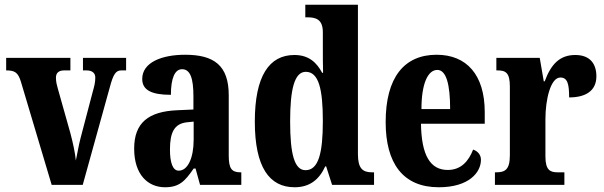

<svg xmlns="http://www.w3.org/2000/svg" viewBox="-20 -780 2549 810"><path d="M68 -436 198 0H329L443 -411C458 -468 469 -483 492 -483H512V-536H330V-483H345C371 -483 382 -470 382 -453C382 -432 378 -417 371 -392L320 -198C311 -164 306 -129 300 -103C297 -135 288 -176 277 -218L224 -406C220 -420 216 -435 216 -452C216 -471 226 -483 251 -483H277V-536H6V-483C43 -483 56 -474 68 -436Z M676 10C736 10 760 -15 797 -69H805L824 0H998V-53H995C957 -53 945 -69 945 -124V-378C945 -504 883 -549 761 -549C661 -549 580 -516 580 -447C580 -400 619 -380 701 -380C701 -449 717 -488 748 -488C783 -488 796 -449 796 -374V-318L729 -315C606 -310 546 -262 546 -153C546 -42 605 10 676 10ZM734 -60C709 -60 697 -93 697 -149C697 -221 715 -258 768 -264L797 -267V-191C797 -113 772 -60 734 -60Z M1223 10C1287 10 1327 -23 1352 -78H1356L1381 0H1558V-53H1550C1510 -53 1490 -69 1490 -130V-760H1268V-707H1276C1312 -707 1342 -699 1342 -644V-583C1342 -545 1342 -503 1343 -473H1339C1316 -516 1283 -548 1222 -548C1116 -548 1055 -460 1055 -267C1055 -75 1116 10 1223 10ZM1269 -62C1222 -62 1204 -130 1204 -268C1204 -403 1222 -477 1270 -477C1325 -477 1342 -403 1342 -269C1342 -135 1324 -62 1269 -62Z M1831 10C1959 10 2009 -53 2009 -106C2009 -128 1994 -143 1976 -149C1957 -100 1925 -63 1869 -63C1796 -63 1758 -123 1756 -258H2025V-307C2025 -465 1948 -549 1822 -549C1685 -549 1607 -453 1607 -265C1607 -91 1680 10 1831 10ZM1879 -320H1758C1758 -427 1785 -485 1825 -485C1863 -485 1879 -423 1879 -320Z M2068 0H2361V-53H2333C2302 -53 2281 -61 2281 -120V-277C2281 -361 2303 -453 2344 -453C2375 -453 2381 -424 2381 -369C2451 -369 2496 -397 2496 -458C2496 -510 2470 -548 2407 -548C2342 -548 2305 -510 2278 -437H2274L2257 -536H2074V-483H2078C2113 -483 2131 -474 2131 -415V-125C2131 -62 2109 -53 2072 -53H2068Z"/></svg>

Font: Noto Serif Georgian ExtraCondensed ExtraBold
Style: Regular
Weight: 800
Width: 2
Designer: Monotype Design Team, Akaki Razmadze
Foundry: Google LLC
Version: Version 2.003